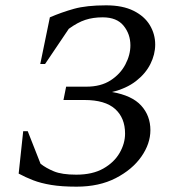

<svg xmlns="http://www.w3.org/2000/svg" viewBox="-20 -690 662 720"><path d="M365 -625Q329 -625 300 -615.5Q271 -606 238 -582L149 -450H131L167 -625Q211 -644 257.5 -657Q304 -670 378 -670Q440 -670 481 -649.5Q522 -629 542 -595.5Q562 -562 562 -523Q562 -486 544 -450Q526 -414 490 -386Q454 -358 400 -345Q475 -332 509.5 -294Q544 -256 544 -202Q544 -151 510 -102.5Q476 -54 414 -22Q352 10 267 10Q211 10 172 3.5Q133 -3 104.5 -14Q76 -25 50 -39L67 -198H84L132 -76Q152 -60 182 -47.5Q212 -35 266 -35Q327 -35 367.5 -58Q408 -81 428.5 -116.5Q449 -152 449 -189Q449 -248 411.5 -281.5Q374 -315 297 -315H218L228 -365H304Q358 -365 394.5 -388.5Q431 -412 450 -448Q469 -484 469 -520Q469 -562 443.5 -593.5Q418 -625 365 -625Z"/></svg>

Font: Spectral
Style: Italic
Weight: 400
Italic angle: -10°
Designer: Jean-Baptiste Levee
Foundry: Production Type
Version: Version 2.001